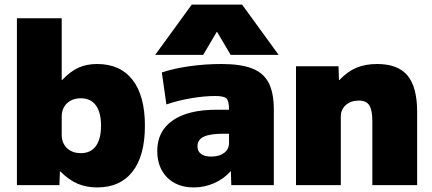

<svg xmlns="http://www.w3.org/2000/svg" viewBox="-20 -810 1888 840"><path d="M244 -60H242L240 0H54V-730H250V-460H252Q288 -498 323.5 -514Q359 -530 405 -530Q506 -530 560 -460.5Q614 -391 614 -260Q614 -129 560 -59.5Q506 10 405 10Q357 10 319 -6.5Q281 -23 244 -60ZM334 -140Q377 -140 399.5 -171Q422 -202 422 -260Q422 -318 399.5 -349Q377 -380 334 -380Q296 -380 273 -358Q250 -336 250 -300V-220Q250 -184 273 -162Q296 -140 334 -140Z M668 -150Q668 -236 735.5 -283Q803 -330 928 -330H982Q982 -368 971 -379Q960 -390 922 -390Q873 -390 815 -380Q757 -370 708 -353L688 -493Q742 -511 810.5 -520.5Q879 -530 949 -530Q1033 -530 1083 -510.5Q1133 -491 1155.5 -447.5Q1178 -404 1178 -330V0H992L990 -60H988Q959 -27 916.5 -8.5Q874 10 828 10Q755 10 711.5 -33.5Q668 -77 668 -150ZM904 -125Q939 -125 960.5 -141Q982 -157 982 -185V-225H958Q899 -225 871.5 -212Q844 -199 844 -170Q844 -148 859.5 -136.5Q875 -125 904 -125ZM819 -790H1039L1199 -570H989L930 -670H928L869 -570H659Z M1275 -520H1461L1463 -460H1465Q1500 -497 1539 -513.5Q1578 -530 1630 -530Q1721 -530 1763 -479.5Q1805 -429 1805 -320V0H1609V-280Q1609 -329 1595.5 -349.5Q1582 -370 1550 -370Q1515 -370 1493 -350.5Q1471 -331 1471 -300V0H1275Z"/></svg>

Font: Enso Black
Style: Regular
Weight: 900
Designer: Coji Morishita
Foundry: UNDERFOREST DESIGN
Version: Version 1.000